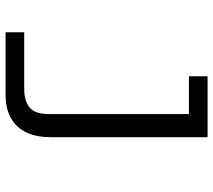

<svg xmlns="http://www.w3.org/2000/svg" viewBox="-58 -530 766 690"><g transform="rotate(90 325.0 -185.0)"><path d="M473 -548V17Q473 66 456.5 102Q440 138 406 158Q372 178 319 178H96V111H299Q342 111 366 92Q390 73 390 21V-548ZM254 -481V-548H432V-481Z"/></g></svg>

Font: Azeret Mono Thin Light
Style: Regular
Weight: 300
Version: Version 1.002